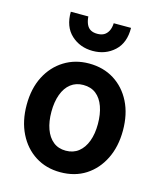

<svg xmlns="http://www.w3.org/2000/svg" viewBox="-115 -844 790 942"><g transform="rotate(15 280.0 -373.0)"><path d="M280 14Q208 14 153 -21Q98 -56 67 -118.5Q36 -181 36 -263Q36 -346 67.5 -407.5Q99 -469 154.5 -503.5Q210 -538 280 -538Q353 -538 408 -503.5Q463 -469 494 -407.5Q525 -346 525 -263Q525 -181 494 -118.5Q463 -56 408.5 -21Q354 14 280 14ZM279 -95Q317 -95 343.5 -116Q370 -137 384 -174.5Q398 -212 398 -262Q398 -312 384.5 -350Q371 -388 345 -408.5Q319 -429 280 -429Q243 -429 216.5 -408.5Q190 -388 176 -350Q162 -312 162 -262Q162 -212 175.5 -174.5Q189 -137 215 -116Q241 -95 279 -95ZM280 -602Q215 -602 170.5 -643Q126 -684 127 -760H216Q218 -736 225.5 -720Q233 -704 246.5 -696.5Q260 -689 280 -689Q300 -689 313.5 -696.5Q327 -704 335.5 -720Q344 -736 345 -760H433Q434 -684 389.5 -643Q345 -602 280 -602Z"/></g></svg>

Font: Ubuntu Sans Mono SemiBold
Style: Regular
Weight: 600
Monospace: yes
Designer: Dalton Maag Ltd
Foundry: Dalton Maag Ltd
Version: Version 1.006